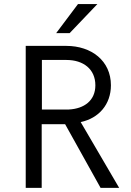

<svg xmlns="http://www.w3.org/2000/svg" viewBox="-20 -912 639 933"><path d="M252.9 -751H318.4L453.1 -892.1H358.9ZM105 1H182.6V-308.6H296.4L468.8 1H559.1L372.1 -318.8C460.4 -337.4 519 -404.8 519 -497.6C519 -616.7 424.3 -689 302.2 -689H105ZM183.6 -379.9V-620.6H303.2C384.8 -620.6 443.4 -576.2 443.4 -497.6C443.4 -423.3 389.2 -383.8 314.9 -379.9Z"/></svg>

Font: HK Grotesk
Style: Regular
Weight: 400
Designer: Alfredo Marco Pradil and Stefan Peev
Foundry: Hanken Design Co.
Version: Version 1.045;PS 001.045;hotconv 1.0.88;makeotf.lib2.5.64775